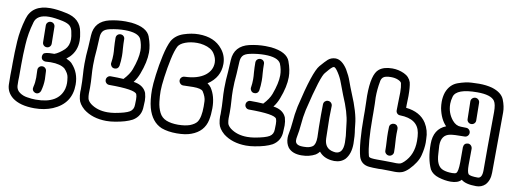

<svg xmlns="http://www.w3.org/2000/svg" viewBox="-63 -1157 4046 1515"><g transform="rotate(10 1960.0 -400.0)"><path d="M264 -491Q249 -491 239 -501Q229 -511 229 -526Q229 -558 228 -591.5Q227 -625 227 -659Q227 -674 237 -684Q247 -694 261 -694Q276 -694 286 -684Q296 -674 296 -659Q296 -627 297 -593.5Q298 -560 298 -526Q298 -511 288 -501Q278 -491 264 -491ZM247 -119Q242 -119 236 -121Q213 -131 213 -153Q213 -160 215 -166Q224 -201 224 -241Q224 -254 223 -269.5Q222 -285 222 -303Q222 -317 232 -327Q242 -337 257 -337Q271 -337 281 -327Q291 -317 291 -302Q291 -287 292.5 -271Q294 -255 294 -239Q294 -192 280 -143Q269 -119 247 -119ZM251 0Q135 0 73 -48Q24 -88 21 -147Q20 -174 20 -225Q21 -243 21 -284V-322Q21 -405 26.5 -496Q32 -587 60 -682Q94 -800 240 -800Q295 -800 367 -784Q486 -761 503 -654Q511 -618 511 -586Q511 -507 459 -453L458 -452Q449 -443 432 -430Q459 -419 479 -401V-400Q540 -336 540 -240Q540 -88 396 -27Q331 0 251 0ZM250 -69Q432 -69 466 -196V-197Q471 -217 471 -240Q471 -257 466.5 -287Q462 -317 431 -350Q395 -380 315 -380Q296 -380 277 -378H272Q261 -378 250 -386.5Q239 -395 239 -413Q239 -425 246 -435Q258 -450 319 -450H332Q368 -463 410 -502Q442 -534 442 -586Q442 -610 435 -639V-640Q430 -672 413 -689.5Q396 -707 352 -717Q285 -731 242 -731Q143 -731 126 -663V-662Q100 -574 95 -481Q90 -400 90 -321V-224Q89 -208 89 -191L90 -150Q93 -118 120 -99Q147 -80 182 -75H183Q217 -69 250 -69Z M821 -419Q801 -419 792 -435Q786 -444 786 -454L787 -461Q792 -491 792 -525Q792 -550 789 -578Q786 -618 786 -660Q787 -675 797 -684Q807 -693 822 -693Q837 -692 846 -682.5Q855 -673 855 -660V-657Q855 -622 858 -583Q861 -554 861 -526Q861 -486 855 -446Q848 -419 821 -419ZM826 0Q716 -1 644 -57Q600 -95 592 -135Q586 -163 586 -191L587 -211Q587 -280 583.5 -324Q580 -368 580 -415Q580 -479 587 -550L592 -644Q598 -758 716 -786H717Q778 -800 842 -800Q865 -800 889 -798Q1016 -784 1042 -713V-712Q1066 -648 1066 -590Q1066 -514 1028 -415Q1012 -373 987 -341L1005 -338Q1070 -323 1091 -271Q1100 -240 1100 -209L1098 -165Q1098 -86 1033 -47Q983 -20 895 -6Q860 0 826 0ZM824 -69Q852 -69 883 -74Q968 -89 998.5 -107.5Q1029 -126 1029 -165L1030 -208Q1030 -235 1024 -249Q1009 -284 801 -284Q787 -284 777 -294Q767 -304 767 -318Q767 -333 777 -343Q787 -353 801 -353Q859 -353 904 -350Q948 -397 963 -438Q997 -530 997 -592Q997 -639 978 -685Q954 -731 848 -731Q792 -731 731 -718Q690 -709 676 -690Q662 -671 661 -641L656 -545Q649 -475 649 -415Q649 -372 652.5 -327.5Q656 -283 656 -236L655 -189Q655 -169 659 -150Q663 -131 687 -111Q742 -69 824 -69Z M1391 0Q1321 0 1269 -19Q1186 -54 1156 -162Q1140 -222 1140 -308Q1140 -347 1150 -426.5Q1160 -506 1177.5 -585Q1195 -664 1218 -709Q1248 -759 1310 -779.5Q1372 -800 1428 -800Q1555 -800 1619 -719Q1660 -669 1660 -603Q1660 -495 1563 -431Q1579 -421 1592 -404Q1635 -340 1635 -244Q1635 -193 1626 -149Q1606 -53 1506 -17Q1461 0 1391 0ZM1391 -69Q1448 -70 1481 -82H1482Q1523 -98 1539 -120Q1565 -157 1565 -246Q1565 -256 1564 -288.5Q1563 -321 1536 -363Q1521 -383 1457 -383Q1423 -383 1377 -381Q1363 -381 1353 -391Q1343 -401 1342 -415Q1342 -430 1351.5 -440Q1361 -450 1376 -451Q1480 -454 1539 -499Q1591 -540 1591 -601Q1591 -638 1566.5 -674.5Q1542 -711 1481 -725H1480Q1456 -731 1428 -731Q1376 -731 1334.5 -715.5Q1293 -700 1279 -676Q1260 -640 1244.5 -568Q1229 -496 1219 -421Q1209 -346 1209 -308Q1209 -267 1214.5 -221Q1220 -175 1238.5 -137.5Q1257 -100 1295.5 -84.5Q1334 -69 1391 -69Z M1941 -419Q1921 -419 1912 -435Q1906 -444 1906 -454L1907 -461Q1912 -491 1912 -525Q1912 -550 1909 -578Q1906 -618 1906 -660Q1907 -675 1917 -684Q1927 -693 1942 -693Q1957 -692 1966 -682.5Q1975 -673 1975 -660V-657Q1975 -622 1978 -583Q1981 -554 1981 -526Q1981 -486 1975 -446Q1968 -419 1941 -419ZM1946 0Q1836 -1 1764 -57Q1720 -95 1712 -135Q1706 -163 1706 -191L1707 -211Q1707 -280 1703.5 -324Q1700 -368 1700 -415Q1700 -479 1707 -550L1712 -644Q1718 -758 1836 -786H1837Q1898 -800 1962 -800Q1985 -800 2009 -798Q2136 -784 2162 -713V-712Q2186 -648 2186 -590Q2186 -514 2148 -415Q2132 -373 2107 -341L2125 -338Q2190 -323 2211 -271Q2220 -240 2220 -209L2218 -165Q2218 -86 2153 -47Q2103 -20 2015 -6Q1980 0 1946 0ZM1944 -69Q1972 -69 2003 -74Q2088 -89 2118.5 -107.5Q2149 -126 2149 -165L2150 -208Q2150 -235 2144 -249Q2129 -284 1921 -284Q1907 -284 1897 -294Q1887 -304 1887 -318Q1887 -333 1897 -343Q1907 -353 1921 -353Q1979 -353 2024 -350Q2068 -397 2083 -438Q2117 -530 2117 -592Q2117 -639 2098 -685Q2074 -731 1968 -731Q1912 -731 1851 -718Q1810 -709 1796 -690Q1782 -671 1781 -641L1776 -545Q1769 -475 1769 -415Q1769 -372 1772.5 -327.5Q1776 -283 1776 -236L1775 -189Q1775 -169 1779 -150Q1783 -131 1807 -111Q1862 -69 1944 -69Z M2524 -731Q2514 -730 2501 -717Q2493 -710 2463 -674Q2431 -645 2363 -358Q2350 -297 2346 -241Q2342 -190 2331 -134Q2329 -126 2329 -111Q2329 -70 2389 -70H2400Q2444 -70 2467.5 -87.5Q2491 -105 2491 -162Q2488 -234 2488 -340Q2488 -385 2489 -427Q2490 -442 2500 -451Q2510 -460 2523 -460Q2539 -460 2549 -449.5Q2559 -439 2559 -425Q2557 -380 2557 -330Q2558 -247 2560.5 -165.5Q2563 -84 2636 -72Q2645 -70 2652 -70Q2712 -70 2712 -159Q2712 -211 2703 -267Q2699 -292 2698 -309Q2690 -394 2633 -525Q2614 -572 2597 -620Q2584 -657 2560 -694Q2536 -731 2524 -731ZM2524 -800Q2575 -800 2620 -731Q2649 -682 2662 -643Q2678 -598 2697 -552Q2759 -407 2767 -314Q2768 -300 2771 -277Q2780 -224 2780 -162Q2780 -81 2740 -35Q2707 -1 2653 -1L2628 -3Q2566 -11 2531 -54Q2519 -38 2502 -27Q2453 0 2390 0Q2317 0 2283 -42Q2260 -74 2260 -118Q2260 -135 2263 -148Q2273 -198 2277 -247Q2281 -306 2295 -374Q2362 -664 2409 -718Q2446 -761 2465 -778Q2489 -799 2524 -800Z M3139 0 3105 -1Q3077 -2 3033 -2Q3021 -2 3010 -1Q2960 -1 2932 -4Q2869 -11 2850 -69Q2823 -166 2823 -390V-430Q2823 -468 2821.5 -497Q2820 -526 2820 -553Q2820 -727 2875 -770Q2912 -800 2980 -800Q3029 -800 3074 -779.5Q3119 -759 3133 -716Q3142 -679 3142 -608Q3142 -572 3140 -536V-513Q3254 -501 3304 -423Q3339 -367 3339 -297L3340 -269Q3340 -224 3325 -165Q3310 -106 3248 -43Q3222 -18 3199 -9Q3176 0 3139 0ZM3139 -69Q3163 -69 3173.5 -73.5Q3184 -78 3200 -93Q3270 -159 3270 -270Q3270 -308 3265 -335Q3246 -443 3104 -446Q3089 -446 3079.5 -456Q3070 -466 3070 -480L3071 -538Q3073 -581 3073 -625Q3073 -669 3066 -698Q3062 -710 3038 -720.5Q3014 -731 2980 -731Q2935 -731 2918 -716Q2904 -703 2901 -681V-680Q2889 -618 2889 -552Q2889 -527 2891 -501Q2892 -469 2892 -430V-392Q2892 -181 2916 -90Q2917 -84 2921 -80Q2930 -71 2986 -71H3033Q3081 -71 3107 -70ZM3072 -118Q3058 -118 3047.5 -128Q3037 -138 3037 -152Q3037 -187 3034.5 -224.5Q3032 -262 3032 -298Q3032 -320 3033 -341Q3034 -355 3044 -363.5Q3054 -372 3067 -372Q3084 -372 3093 -361.5Q3102 -351 3102 -338L3101 -297Q3101 -264 3104 -227Q3107 -190 3107 -152Q3107 -138 3096.5 -128Q3086 -118 3072 -118Z M3791 0Q3706 0 3671 -30Q3645 0 3586 0Q3540 0 3489.5 -15.5Q3439 -31 3417 -68Q3380 -147 3380 -266Q3380 -386 3476 -424Q3429 -472 3412 -558Q3408 -584 3408 -609Q3408 -649 3420 -685Q3446 -753 3507 -774.5Q3568 -796 3614 -798Q3660 -800 3674 -800Q3732 -800 3780 -787Q3858 -763 3879 -710.5Q3900 -658 3900 -610L3897 -127Q3897 -65 3863 -28Q3834 0 3791 0ZM3791 -69Q3827 -69 3827 -134V-326Q3829 -460 3829 -601Q3829 -663 3812 -688Q3782 -731 3672 -731Q3506 -731 3486 -663Q3477 -631 3477 -605Q3477 -531 3522 -477Q3552 -441 3591 -441Q3601 -440 3634 -440Q3648 -440 3658 -429.5Q3668 -419 3668 -405Q3668 -391 3658 -380.5Q3648 -370 3634 -370Q3547 -370 3518 -364Q3449 -351 3449 -266Q3449 -249 3453 -202Q3457 -100 3514 -80Q3543 -69 3586 -69Q3612 -69 3619 -76Q3634 -88 3635 -163V-285Q3638 -318 3670 -320Q3684 -320 3694 -310Q3704 -300 3705 -285L3704 -154Q3704 -98 3717 -82Q3732 -69 3791 -69ZM3667 -476Q3653 -476 3643 -486Q3633 -496 3633 -510Q3633 -550 3631.5 -582Q3630 -614 3630 -651Q3630 -666 3640.5 -676Q3651 -686 3665 -686Q3679 -686 3689.5 -676Q3700 -666 3700 -651L3702 -510Q3702 -496 3692 -486Q3682 -476 3667 -476Z"/></g></svg>

Font: Bubblez Graffiti
Style: Regular
Weight: 400
Designer: GGBotNet
Foundry: GGBotNet
Version: 1.00